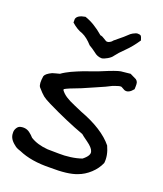

<svg xmlns="http://www.w3.org/2000/svg" viewBox="-161 -1012 945 1113"><g transform="rotate(20 311.0 -455.0)"><path d="M282 -3Q166 0 87 -35Q60 -43 49 -54Q11 -82 11 -117Q9 -134 18.5 -149.5Q28 -165 43 -167Q78 -174 104 -150Q108 -148 125 -130Q168 -103 232 -98Q270 -98 302.5 -97Q335 -96 372.5 -101Q410 -106 441 -117Q483 -150 473 -174Q467 -194 432 -219Q397 -244 391 -250Q281 -290 157 -351Q124 -367 109 -379Q94 -391 68 -421Q56 -438 64 -488Q70 -505 106 -522Q107 -522 127 -528Q147 -534 150 -534Q162 -543 177.5 -551.5Q193 -560 205.5 -566Q218 -572 238.5 -580.5Q259 -589 269.5 -593Q280 -597 304.5 -605.5Q329 -614 337 -617Q347 -620 379 -633.5Q411 -647 437.5 -656.5Q464 -666 477 -668L535 -674L574 -655Q583 -648 585.5 -639.5Q588 -631 587.5 -617Q587 -603 587 -598Q561 -565 536 -572Q534 -572 523 -578.5Q512 -585 511 -585Q505 -586 496 -584Q487 -582 475.5 -577.5Q464 -573 460 -572Q433 -557 370.5 -530.5Q308 -504 296 -498Q218 -469 201 -458V-452Q214 -434 235 -420Q256 -406 294 -390Q332 -374 340 -370Q485 -316 549 -237Q574 -183 568 -136Q552 -98 519 -67.5Q486 -37 447 -23Q392 -1 282 -3ZM346 -701Q319 -701 297 -720Q276 -736 255 -748Q222 -785 190 -799Q157 -809 122 -840V-862Q128 -887 176 -895Q234 -876 294 -824Q306 -823 321 -812.5Q336 -802 342 -802Q349 -801 359.5 -807Q370 -813 375 -821L404 -845Q419 -856 454 -889L466 -897Q484 -907 494 -907Q509 -907 514 -902Q519 -897 525 -876Q493 -828 459 -795Q425 -762 409 -740Q400 -726 379 -714Q358 -702 346 -701Z"/></g></svg>

Font: Excalifont
Style: Regular
Weight: 400
Designer: Your Own Font Foundry (Virgil); Ján Filípek / DizajnDesign (Excalifont, modifications)
Foundry: Your Own Font Foundry (Virgil); Ján Filípek / DizajnDesign (Excalifont, modifications)
Version: Version 1.000;Glyphs 3.2 (3227)